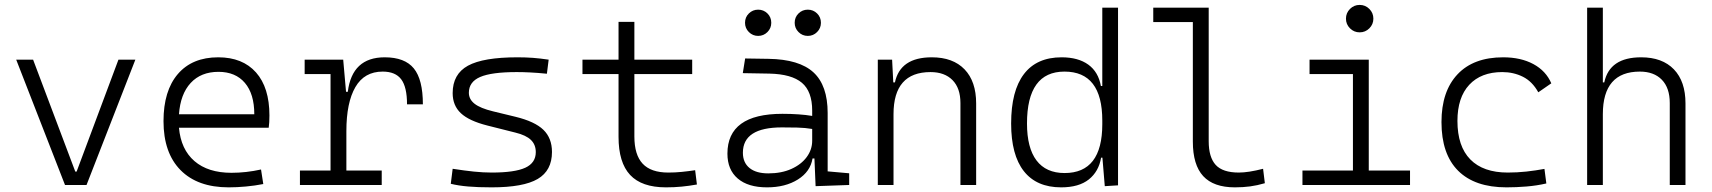

<svg xmlns="http://www.w3.org/2000/svg" viewBox="-20 -764 7071 793"><path d="M248.5 0 46.9 -517.6H116.7L291 -55.2H296.4L469.2 -517.6H539.1L337.4 0Z M924.3 9.8Q795.9 9.8 725.6 -61.5Q655.3 -132.8 655.3 -263.7Q655.3 -389.2 714.6 -458.3Q773.9 -527.3 881.3 -527.3Q981.9 -527.3 1037.4 -464.8Q1092.8 -402.3 1092.8 -287.1Q1092.8 -256.8 1089.8 -236.3H719.2Q727.1 -147 783.2 -98.6Q839.4 -50.3 936 -50.3Q996.6 -50.3 1058.1 -64L1067.4 -3.9Q1033.2 2.9 996.1 6.3Q959 9.8 924.3 9.8ZM719.2 -292H1030.3Q1030.3 -376 991.5 -421.6Q952.6 -467.3 882.3 -467.3Q810.1 -467.3 767.6 -421.4Q725.1 -375.5 719.2 -292Z M1410.6 -222.7V-59.6H1556.6V0H1218.8V-59.6H1345.2V-458H1238.3V-517.6H1397.5L1409.2 -384.8H1416.5Q1434.1 -527.3 1568.8 -527.3Q1651.9 -527.3 1689.2 -481.4Q1726.6 -435.5 1726.6 -333H1661.1Q1661.1 -404.3 1637.2 -436.3Q1613.3 -468.3 1560.5 -468.3Q1484.9 -468.3 1447.8 -404.3Q1410.6 -340.3 1410.6 -222.7Z M2010.7 9.8Q1954.1 9.8 1913.8 6.3Q1873.5 2.9 1841.8 -4.9L1849.6 -66.9Q1899.9 -59.1 1938 -55.2Q1976.1 -51.3 2010.7 -51.3Q2106.4 -51.3 2149.7 -71.3Q2192.9 -91.3 2192.9 -135.7Q2192.9 -166.5 2172.9 -186Q2152.8 -205.6 2108.9 -216.3L1992.7 -245.6Q1917.5 -264.6 1883.5 -296.4Q1849.6 -328.1 1849.6 -379.4Q1849.6 -458 1912.8 -492.7Q1976.1 -527.3 2117.2 -527.3Q2151.4 -527.3 2180.9 -525.1Q2210.4 -522.9 2246.1 -517.6L2238.8 -459.5Q2199.2 -463.4 2169.7 -464.8Q2140.1 -466.3 2114.3 -466.3Q2009.8 -466.3 1963.1 -446Q1916.5 -425.8 1916.5 -380.9Q1916.5 -354 1940.2 -335.4Q1963.9 -316.9 2016.1 -304.2L2108.9 -281.7Q2189 -262.2 2224.4 -227.8Q2259.8 -193.4 2259.8 -136.2Q2259.8 -59.6 2200.9 -24.9Q2142.1 9.8 2010.7 9.8Z M2730.5 9.8Q2630.4 9.8 2582.5 -41.5Q2534.7 -92.8 2534.7 -198.7V-458H2385.7V-517.6H2534.7V-673.8H2600.1V-517.6H2838.9V-458H2600.1V-200.2Q2600.1 -124.5 2634.3 -87.9Q2668.5 -51.3 2740.2 -51.3Q2768.6 -51.3 2795.2 -54Q2821.8 -56.6 2851.1 -61L2858.4 -2Q2825.7 3.9 2795.4 6.8Q2765.1 9.8 2730.5 9.8Z M3348.6 4.9 3343.8 -109.4H3335.9Q3327.1 -55.2 3275.4 -22.7Q3223.6 9.8 3147.9 9.8Q3069.8 9.8 3027.1 -26.6Q2984.4 -63 2984.4 -129.4Q2984.4 -293.9 3211.4 -293.9Q3246.1 -293.9 3277.6 -291.7Q3309.1 -289.6 3334.5 -285.2V-307.1Q3334.5 -386.2 3292 -422.1Q3249.5 -458 3157.7 -460L3047.9 -461.9L3057.6 -522.5L3154.3 -521Q3281.2 -519 3339.8 -465.1Q3398.4 -411.1 3398.4 -297.4V-56.2L3487.3 -48.3V0ZM3334.5 -231.4Q3305.7 -236.3 3272.7 -237.1Q3239.7 -237.8 3209.5 -237.8Q3048.3 -237.8 3048.3 -133.3Q3048.3 -92.3 3075.7 -70.1Q3103 -47.9 3153.3 -47.9Q3207.5 -47.9 3248.3 -66.2Q3289.1 -84.5 3311.8 -115.2Q3334.5 -146 3334.5 -182.6ZM3111.3 -615.7Q3088.9 -615.7 3073 -631.6Q3057.1 -647.5 3057.1 -669.9Q3057.1 -692.9 3073 -708.5Q3088.9 -724.1 3111.3 -724.1Q3133.8 -724.1 3149.7 -708.5Q3165.5 -692.9 3165.5 -669.9Q3165.5 -647.5 3149.7 -631.6Q3133.8 -615.7 3111.3 -615.7ZM3316.4 -615.7Q3293.9 -615.7 3278.1 -631.6Q3262.2 -647.5 3262.2 -669.9Q3262.2 -692.9 3278.1 -708.5Q3293.9 -724.1 3316.4 -724.1Q3338.9 -724.1 3354.7 -708.5Q3370.6 -692.9 3370.6 -669.9Q3370.6 -647.5 3354.7 -631.6Q3338.9 -615.7 3316.4 -615.7Z M3946.8 0V-338.4Q3946.8 -399.9 3914.1 -433.1Q3881.3 -466.3 3823.2 -466.3Q3670.4 -466.3 3670.4 -292.5V0H3605.5V-517.6H3664.6L3669.4 -423.8H3676.3Q3698.2 -527.3 3828.6 -527.3Q3916 -527.3 3963.9 -477.5Q4011.7 -427.7 4011.7 -336.9V0Z M4362.8 9.8Q4261.2 9.8 4208.7 -57.1Q4156.2 -124 4156.2 -253.9Q4156.2 -388.7 4209 -458Q4261.7 -527.3 4364.7 -527.3Q4433.1 -527.3 4474.9 -497.1Q4516.6 -466.8 4526.9 -408.7H4532.7V-732.4H4597.7V1.5L4543 4.9L4533.2 -112.8H4527.8Q4518.1 -55.7 4477.1 -22.9Q4436 9.8 4362.8 9.8ZM4532.7 -251V-266.1Q4532.7 -468.3 4376.5 -468.3Q4221.7 -468.3 4221.7 -253.9Q4221.7 -153.3 4261 -101.3Q4300.3 -49.3 4377 -49.3Q4532.7 -49.3 4532.7 -251Z M5080.6 9.8Q4992.2 9.8 4949.5 -36.6Q4906.7 -83 4906.7 -179.2V-672.9H4743.2V-732.4H4972.2V-180.7Q4972.2 -114.7 5001 -83Q5029.8 -51.3 5096.7 -51.3Q5136.2 -51.3 5196.8 -66.9L5204.1 -7.3Q5172.4 2 5143.1 5.9Q5113.8 9.8 5080.6 9.8Z M5359.4 0V-59.6H5567.9V-458H5388.7V-517.6H5633.3V-59.6H5803.7V0ZM5595.7 -630.4Q5572.3 -630.4 5555.7 -647Q5539.1 -663.6 5539.1 -687Q5539.1 -710.4 5555.7 -727.1Q5572.3 -743.7 5595.7 -743.7Q5619.1 -743.7 5635.7 -727.1Q5652.3 -710.4 5652.3 -687Q5652.3 -663.6 5635.7 -647Q5619.1 -630.4 5595.7 -630.4Z M6202.1 9.8Q6071.3 9.8 6002.4 -58.8Q5933.6 -127.4 5933.6 -259.8Q5933.6 -386.7 5999.8 -457Q6065.9 -527.3 6188.5 -527.3Q6261.2 -527.3 6313.2 -499.3Q6365.2 -471.2 6387.2 -419.9L6333.5 -382.8Q6308.6 -427.7 6269.8 -447Q6231 -466.3 6184.6 -466.3Q6097.2 -466.3 6048.3 -413.8Q5999.5 -361.3 5999.5 -264.6Q5999.5 -159.7 6052.7 -105.5Q6106 -51.3 6207.5 -51.3Q6246.1 -51.3 6284.2 -55.4Q6322.3 -59.6 6358.9 -66.4L6366.7 -6.3Q6326.7 2.9 6284.7 6.3Q6242.7 9.8 6202.1 9.8Z M6876.5 0V-338.4Q6876.5 -400.9 6843.8 -434.6Q6811 -468.3 6752.9 -468.3Q6600.1 -468.3 6600.1 -292.5V0H6535.2V-732.4H6600.1V-423.8H6606Q6627.9 -527.3 6758.3 -527.3Q6845.7 -527.3 6893.6 -477.5Q6941.4 -427.7 6941.4 -336.9V0Z"/></svg>

Font: Cascadia Mono PL Light
Style: Regular
Weight: 300
Monospace: yes
Designer: Aaron Bell
Foundry: Saja Typeworks
Version: Version 2404.023; ttfautohint (v1.8.4)